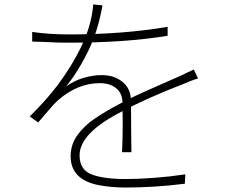

<svg xmlns="http://www.w3.org/2000/svg" viewBox="-20 -805 1040 859"><path d="M396 -625Q375 -573 343.5 -518Q312 -463 276 -418Q309 -443 352 -456Q395 -469 435 -469Q492 -469 529 -438Q566 -407 566 -354L567 -204Q568 -177 568 -124H526Q529 -186 529 -248L528 -348Q527 -388 499.5 -410.5Q472 -433 426 -433Q328 -433 240 -357Q219 -338 198 -312L177 -288L151 -257L113 -284Q189 -359 240 -427Q315 -529 357 -626Q374 -666 384.5 -708.5Q395 -751 397 -785L439 -781Q430 -736 421 -701.5Q412 -667 396 -625ZM288 -651Q531 -651 730 -685V-645Q545 -614 285 -614Q236 -614 189 -617Q176 -617 124 -619V-662Q201 -651 288 -651ZM802 -430Q632 -364 529 -308Q336 -211 336 -110Q336 -46 389 -25Q442 -4 544 -4Q599 -4 671.5 -9.5Q744 -15 809 -25L807 17Q672 34 541 34Q478 34 420 23Q296 -2 296 -106Q296 -158 326 -200Q356 -242 404 -274.5Q452 -307 524 -345Q565 -367 613.5 -389Q662 -411 706 -430Q778 -461 788 -466Q810 -476 819 -481L847 -494L866 -454Q849 -449 830 -441.5Q811 -434 802 -430Z"/></svg>

Font: Merged Yaku Han JP ExtraLight
Style: Regular
Weight: 250
Designer: Ryoko NISHIZUKA 西塚涼子 (kana, bopomofo & ideographs); Paul D. Hunt (Latin, Greek & Cyrillic); Sandoll Communications 산돌커뮤니
Foundry: Adobe
Version: Version 2.004